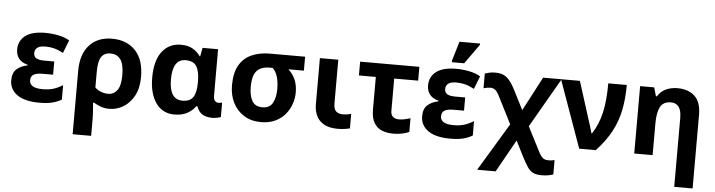

<svg xmlns="http://www.w3.org/2000/svg" viewBox="-55 -1043 5776 1550"><g transform="rotate(5 2833.0 -267.5)"><path d="M277 10Q157 10 96 -34Q35 -78 35 -151Q35 -211 68 -241Q101 -271 156 -282V-287Q108 -299 84.5 -329Q61 -359 61 -403Q61 -472 114 -514Q167 -556 277 -556Q329 -556 382 -545.5Q435 -535 473 -512L432 -407Q391 -429 357.5 -437.5Q324 -446 288 -446Q243 -446 222 -430.5Q201 -415 201 -386Q201 -357 222.5 -344.5Q244 -332 287 -332H368V-225H288Q233 -225 210 -210.5Q187 -196 187 -164Q187 -101 295 -101Q341 -101 377.5 -111.5Q414 -122 456 -148V-31Q420 -10 379 0Q338 10 277 10Z M567 240V-274Q567 -408 634 -482Q701 -556 818 -556Q936 -556 1006.5 -482.5Q1077 -409 1077 -268Q1077 -177 1043 -115Q1009 -53 956 -21.5Q903 10 845 10Q807 10 776 -1Q745 -12 718 -28H709Q711 -5 714 33Q717 71 717 103V240ZM824 -110Q869 -110 897 -147.5Q925 -185 925 -268Q925 -359 896.5 -397.5Q868 -436 815 -436Q765 -436 741 -400Q717 -364 717 -281V-152Q738 -131 766.5 -120.5Q795 -110 824 -110Z M1371 10Q1274 10 1220.5 -66.5Q1167 -143 1167 -271Q1167 -411 1224 -483.5Q1281 -556 1376 -556Q1434 -556 1472 -533.5Q1510 -511 1534 -476H1538L1551 -546H1677V-173Q1677 -139 1689.5 -127Q1702 -115 1718 -115Q1725 -115 1734 -117Q1743 -119 1747 -120V-3Q1740 1 1718.5 5.5Q1697 10 1680 10Q1630 10 1599 -8Q1568 -26 1551 -72H1541Q1519 -38 1476 -14Q1433 10 1371 10ZM1426 -107Q1488 -107 1513 -145.5Q1538 -184 1538 -266V-272Q1538 -352 1513.5 -393.5Q1489 -435 1424 -435Q1319 -435 1319 -270Q1319 -107 1426 -107Z M2072 10Q1993 10 1935 -26Q1877 -62 1845.5 -124.5Q1814 -187 1814 -266Q1814 -367 1849.5 -428.5Q1885 -490 1949 -518.5Q2013 -547 2098 -547H2382V-434H2257Q2297 -396 2314.5 -352Q2332 -308 2332 -252Q2332 -208 2317 -162Q2302 -116 2270.5 -77Q2239 -38 2189.5 -14Q2140 10 2072 10ZM2074 -110Q2133 -110 2157 -155Q2181 -200 2181 -265Q2181 -386 2129 -434H2102Q2061 -434 2030 -419Q1999 -404 1982.5 -367.5Q1966 -331 1966 -266Q1966 -196 1990 -153Q2014 -110 2074 -110Z M2695 10Q2625 10 2582.5 -14.5Q2540 -39 2521 -80Q2502 -121 2502 -171V-546H2651V-193Q2651 -144 2672 -127Q2693 -110 2723 -110Q2743 -110 2759 -112.5Q2775 -115 2793 -119V-2Q2775 3 2748 6.5Q2721 10 2695 10Z M3145 10Q3094 10 3053.5 -6Q3013 -22 2989 -61.5Q2965 -101 2965 -171V-434H2828V-546H3308V-434H3114V-171Q3114 -140 3132 -124.5Q3150 -109 3179 -109Q3204 -109 3227 -114Q3250 -119 3273 -126V-15Q3251 -5 3217.5 2.5Q3184 10 3145 10Z M3607 10Q3487 10 3426 -34Q3365 -78 3365 -151Q3365 -211 3398 -241Q3431 -271 3486 -282V-287Q3438 -299 3414.5 -329Q3391 -359 3391 -403Q3391 -472 3444 -514Q3497 -556 3607 -556Q3659 -556 3712 -545.5Q3765 -535 3803 -512L3762 -407Q3721 -429 3687.5 -437.5Q3654 -446 3618 -446Q3573 -446 3552 -430.5Q3531 -415 3531 -386Q3531 -357 3552.5 -344.5Q3574 -332 3617 -332H3698V-225H3618Q3563 -225 3540 -210.5Q3517 -196 3517 -164Q3517 -101 3625 -101Q3671 -101 3707.5 -111.5Q3744 -122 3786 -148V-31Q3750 -10 3709 0Q3668 10 3607 10ZM3566 -606V-619L3613 -776H3780V-766L3666 -606Z M3845 241 4079 -147 3969 -364Q3951 -400 3934.5 -414Q3918 -428 3895 -428Q3885 -428 3870.5 -426Q3856 -424 3839 -419V-538Q3858 -544 3876.5 -548.5Q3895 -553 3925 -553Q3983 -553 4017 -524Q4051 -495 4084 -431L4166 -270L4311 -546H4461L4230 -145L4334 58Q4351 90 4367.5 102.5Q4384 115 4412 115Q4423 115 4434 114Q4445 113 4461 109V225Q4440 232 4419 236Q4398 240 4366 240Q4322 240 4295.5 226Q4269 212 4249 180.5Q4229 149 4202 97L4142 -22L3995 241Z M4651 0 4456 -546H4609L4705 -243Q4713 -221 4723 -186.5Q4733 -152 4739 -132H4743Q4793 -207 4816 -305.5Q4839 -404 4839 -546H4989Q4989 -438 4971 -345.5Q4953 -253 4908.5 -168.5Q4864 -84 4785 0Z M5442 240V-319Q5442 -437 5357 -437Q5294 -437 5270 -390.5Q5246 -344 5246 -257V0H5097V-546H5211L5231 -476H5239Q5265 -518 5307 -537Q5349 -556 5400 -556Q5486 -556 5538.5 -508.5Q5591 -461 5591 -356V240Z"/></g></svg>

Font: RS Noto Sans
Style: Bold
Weight: 700
Designer: Monotype Design Team
Foundry: Monotype Imaging Inc.
Version: Version 3.10